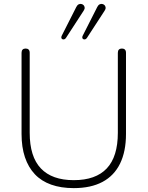

<svg xmlns="http://www.w3.org/2000/svg" viewBox="-20 -961 760 989"><path d="M360 8Q294 8 243.5 -10Q193 -28 159.5 -63.5Q126 -99 108.5 -151Q91 -203 91 -271V-689Q91 -700 96.5 -705.5Q102 -711 112 -711Q122 -711 127.5 -705.5Q133 -700 133 -689V-277Q133 -154 190.5 -93.5Q248 -33 360 -33Q473 -33 530 -93.5Q587 -154 587 -277V-689Q587 -700 592.5 -705.5Q598 -711 608 -711Q618 -711 623.5 -705.5Q629 -700 629 -689V-271Q629 -181 598.5 -118.5Q568 -56 508 -24Q448 8 360 8ZM320 -766Q316 -760 311 -758.5Q306 -757 301.5 -759Q297 -761 296 -766Q295 -771 298 -777L373 -925Q378 -935 385 -938.5Q392 -942 399 -940.5Q406 -939 410.5 -934.5Q415 -930 416 -922.5Q417 -915 411 -906ZM428 -766Q424 -760 419 -758.5Q414 -757 409.5 -759Q405 -761 404 -766Q403 -771 406 -777L481 -925Q486 -935 493 -938.5Q500 -942 507 -940.5Q514 -939 518.5 -934.5Q523 -930 524 -922.5Q525 -915 519 -906Z"/></svg>

Font: Nunito ExtraLight
Style: Regular
Weight: 200
Designer: Vernon Adams
Foundry: Vernon Adams
Version: Version 3.602;April 4, 2023;FontCreator 14.0.0.2856 64-bit